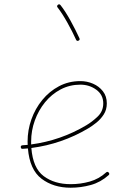

<svg xmlns="http://www.w3.org/2000/svg" viewBox="-20 -876 622 897"><path d="M487.3 -57.6Q450.2 -24.4 404.1 -11.7Q357.9 1 310.1 1Q229.5 1 174.1 -41Q118.7 -83 110.4 -182.6Q98.1 -181.6 85.9 -180.7Q78.1 -179.7 77.1 -188.5Q76.2 -196.3 85 -197.3Q97.2 -198.2 109.4 -199.2Q108.9 -207 108.9 -214.8Q108.9 -268.1 126.7 -318.4Q144.5 -368.7 177.5 -408.9Q210.4 -449.2 255.6 -473.1Q300.8 -497.1 355.5 -497.1Q386.7 -497.1 414.8 -484.9Q442.9 -472.7 460.9 -449.5Q479 -426.3 479 -393.1Q479 -363.3 464.6 -341.1Q450.2 -318.8 429.9 -302.7Q409.7 -286.6 391.6 -275.9Q268.6 -203.1 126.5 -184.6Q133.8 -90.8 184.1 -53.2Q234.4 -15.6 310.1 -15.6Q356.4 -15.6 399.4 -27.8Q442.4 -40 475.6 -70.3Q482.4 -76.2 487.8 -69.8Q493.7 -63 487.3 -57.6ZM355.5 -480.5Q305.7 -480.5 263.4 -458.3Q221.2 -436 190.4 -398.2Q159.7 -360.4 142.6 -313Q125.5 -265.6 125.5 -214.8Q125.5 -208 125.5 -201.2Q263.7 -219.7 382.8 -290.5Q410.2 -306.6 436.3 -331.5Q462.4 -356.4 462.4 -393.1Q462.4 -433.1 429.9 -456.8Q397.5 -480.5 355.5 -480.5ZM250.5 -853.5Q256.8 -858.9 262.7 -852.1Q285.2 -823.7 309.6 -779.3Q334 -734.9 351.1 -697.3Q354.5 -689.5 346.7 -686Q338.9 -682.6 335.4 -690.4Q318.8 -727.5 294.4 -771Q270 -814.5 249 -841.3Q243.7 -847.7 250.5 -853.5Z"/></svg>

Font: Mikhak-DS1-FD Thin
Style: Regular
Weight: 100
Designer: Amin Abedi
Version: Version 3.2